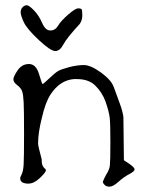

<svg xmlns="http://www.w3.org/2000/svg" viewBox="-20 -674 555 721"><path d="M279.3 -584Q230.5 -531.2 217.8 -506.8Q205.1 -482.4 187.5 -482.4Q169.9 -482.4 125.5 -523.9Q81.1 -565.4 69.3 -590.8Q57.6 -616.2 57.6 -627.9Q57.6 -639.6 64.9 -647Q72.3 -654.3 80.6 -654.3Q88.9 -654.3 107.4 -635.3Q126 -616.2 138.2 -587.9Q150.4 -559.6 168.9 -559.6Q187.5 -559.6 197.8 -577.1Q208 -594.7 235.4 -618.7Q262.7 -642.6 273.4 -642.6Q284.2 -642.6 286.6 -638.7Q289.1 -634.8 289.1 -616.2Q289.1 -597.7 279.3 -584ZM169.9 -319.3Q150.4 -290 136.7 -229.5Q123 -174.8 123 -134.8Q123 -126 136.7 -75.2Q136.7 -75.2 136.7 -68.4Q136.7 -49.8 150.4 -39.1Q152.3 -38.1 152.3 -35.2Q152.3 -26.4 128.9 -4.9Q107.4 15.6 85.9 15.6Q85 15.6 84 15.6Q64.5 14.6 58.6 5.9Q56.6 2 55.7 -2.9Q55.7 -8.8 59.6 -15.6Q67.4 -29.3 68.8 -56.6Q70.3 -84 70.3 -172.4Q70.3 -260.7 68.8 -290Q67.4 -319.3 63 -331.5Q58.6 -343.8 44.4 -354.5Q30.3 -365.2 30.3 -376Q30.3 -386.7 46.4 -410.2Q62.5 -433.6 88.9 -433.6Q115.2 -433.6 126.5 -396Q137.7 -358.4 140.1 -358.4Q142.6 -358.4 164.6 -379.4Q186.5 -400.4 198.2 -407.2Q210 -414.1 239.7 -421.9Q269.5 -429.7 294.9 -429.7Q320.3 -429.7 358.9 -401.9Q397.5 -374 407.2 -347.2Q417 -320.3 429.2 -287.1Q441.4 -253.9 443.4 -234.4L445.3 -72.3L465.8 -58.6Q485.4 -44.9 485.4 -38.1Q485.4 -30.3 465.3 -20Q445.3 -9.8 425.3 8.3Q405.3 26.4 392.1 26.9Q378.9 27.3 372.1 19.5Q366.2 13.7 366.2 7.8Q367.2 7.8 367.2 5.9Q369.1 0 378.9 -18.6Q390.6 -36.1 392.6 -52.7Q394.5 -69.3 394.5 -138.7Q394.5 -208 392.1 -231Q389.6 -253.9 377 -290.5Q364.3 -327.1 336.9 -353.5Q312.5 -377 268.6 -377Q268.6 -377 257.8 -377Q205.1 -373 169.9 -319.3Z"/></svg>

Font: Drukaatie burti
Style: Light
Weight: 300
Version: Version 0.14